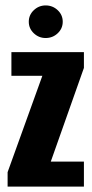

<svg xmlns="http://www.w3.org/2000/svg" viewBox="-20 -687 338 707"><path d="M8 0V-53L136 -408H22V-495H289V-437L167 -92H289V0ZM148 -547Q123 -547 104.5 -564.5Q86 -582 86 -607Q86 -632 104.5 -649.5Q123 -667 148 -667Q174 -667 192.5 -649.5Q211 -632 211 -607Q211 -582 192.5 -564.5Q174 -547 148 -547Z"/></svg>

Font: Alumni Sans ExtraBold
Style: Regular
Weight: 800
Designer: Robert E. Leuschke
Foundry: Robert E. Leuschke
Version: Version 1.018